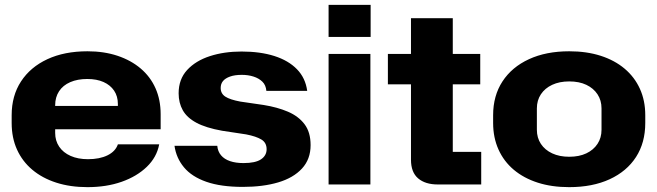

<svg xmlns="http://www.w3.org/2000/svg" viewBox="-20 -759 2703 790"><path d="M340 11Q269 11 211.5 -7.5Q154 -26 113 -60.5Q72 -95 50 -143.5Q28 -192 28 -253V-285Q28 -365 66.5 -424Q105 -483 175 -515.5Q245 -548 340 -548Q408 -548 463.5 -529.5Q519 -511 559 -477Q599 -443 620 -395.5Q641 -348 641 -289V-227H178V-323H479L465 -306V-331Q465 -363 449.5 -386Q434 -409 406 -421.5Q378 -434 339 -434Q299 -434 269 -421Q239 -408 223 -383.5Q207 -359 207 -326V-212Q207 -180 223.5 -155.5Q240 -131 270.5 -117.5Q301 -104 342 -104Q390 -104 422.5 -120Q455 -136 465 -165H635Q625 -112 584 -72.5Q543 -33 480.5 -11Q418 11 340 11Z M979 10Q889 10 829 -11Q769 -32 737 -70.5Q705 -109 698 -159H874Q876 -136 889.5 -120Q903 -104 926.5 -96Q950 -88 982 -88Q1031 -88 1054 -103.5Q1077 -119 1077 -145Q1077 -172 1055.5 -185Q1034 -198 993 -206L894 -221Q827 -233 788 -254Q749 -275 732 -305.5Q715 -336 715 -375Q715 -433 750 -471Q785 -509 843.5 -528Q902 -547 974 -547Q1051 -547 1109 -528.5Q1167 -510 1202 -474Q1237 -438 1244 -385H1076Q1074 -409 1059.5 -423Q1045 -437 1023 -444Q1001 -451 975 -451Q946 -451 926.5 -444Q907 -437 897.5 -425.5Q888 -414 888 -397Q888 -374 907 -361.5Q926 -349 969 -341L1065 -327Q1121 -318 1164.5 -299.5Q1208 -281 1233 -248Q1258 -215 1258 -162Q1258 -104 1222.5 -65.5Q1187 -27 1124.5 -8.5Q1062 10 979 10Z M1332 0V-537H1504V0ZM1332 -607V-739H1505V-607Z M1781 0Q1730 0 1700.5 -25Q1671 -50 1671 -102V-684H1843V-134H1960V0ZM1576 -412V-537H1956V-412Z M2322 11Q2250 11 2192.5 -7.5Q2135 -26 2094 -60.5Q2053 -95 2031 -144Q2009 -193 2009 -253V-285Q2009 -365 2047.5 -424Q2086 -483 2156.5 -515.5Q2227 -548 2322 -548Q2394 -548 2451.5 -529.5Q2509 -511 2550 -476.5Q2591 -442 2613 -393.5Q2635 -345 2635 -285V-253Q2635 -172 2597 -113Q2559 -54 2488.5 -21.5Q2418 11 2322 11ZM2322 -114Q2363 -114 2392.5 -128Q2422 -142 2438.5 -167Q2455 -192 2455 -225V-313Q2455 -346 2438.5 -371Q2422 -396 2392.5 -410Q2363 -424 2322 -424Q2282 -424 2252 -410Q2222 -396 2205.5 -371Q2189 -346 2189 -313V-225Q2189 -192 2205.5 -167Q2222 -142 2252 -128Q2282 -114 2322 -114Z"/></svg>

Font: Hubot Sans SemiExpanded
Style: Bold
Weight: 700
Width: 6
Designer: Deni Anggara
Foundry: GitHub, Inc., Subsidiary of Microsoft Corporation
Version: Version 2.000